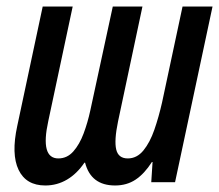

<svg xmlns="http://www.w3.org/2000/svg" viewBox="-20 -559 672 589"><path d="M119 10Q60 10 37 -38Q14 -86 33 -173L111 -539H203L128 -187Q103 -73 159 -73Q186 -73 205 -94.5Q224 -116 236.5 -149.5Q249 -183 257 -220L326 -539H417L342 -186Q330 -128 336.5 -100.5Q343 -73 372 -73Q400 -73 420 -97.5Q440 -122 453.5 -161Q467 -200 477 -244L540 -539H632L517 0H444L448 -62H446Q423 -26 396 -8Q369 10 333 10Q259 10 241 -60H239Q216 -26 185.5 -8Q155 10 119 10Z"/></svg>

Font: Noto Sans ExtraCondensed Medium
Style: Italic
Weight: 500
Width: 2
Italic angle: -12°
Designer: Monotype Design Team
Foundry: Monotype Imaging Inc.
Version: Version 2.013; ttfautohint (v1.8.4.7-5d5b)